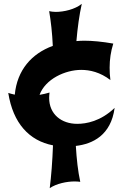

<svg xmlns="http://www.w3.org/2000/svg" viewBox="-20 -829 656 1000"><path d="M577 -267C504 -197 429 -184 382 -184C300 -184 236 -234 236 -319C236 -328 237 -337 238 -347C221 -342 204 -338 186 -335C216 -417 319 -465 403 -465C448 -465 502 -453 555 -412C552 -434 551 -456 551 -477C551 -519 557 -561 570 -602C513 -612 462 -617 418 -617C404 -617 391 -616 378 -615C384 -685 393 -751 406 -809C370 -780 313 -767 270 -767C257 -767 245 -769 236 -771C245 -719 252 -657 255 -590C145 -550 69 -464 57 -336C45 -339 34 -341 23 -345C48 -187 132 -96 256 -72C253 10 247 88 239 151C274 127 328 116 369 116C379 116 390 117 398 118C386 63 379 -1 375 -69C462 -79 558 -124 577 -267Z"/></svg>

Font: Shojumaru
Style: Regular
Weight: 400
Designer: Astigmatic (AOETI)
Foundry: Astigmatic (AOETI)
Version: Version 1.000